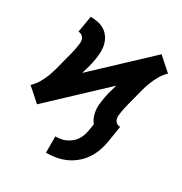

<svg xmlns="http://www.w3.org/2000/svg" viewBox="-190 -676 967 1021"><g transform="rotate(30 293.0 -165.5)"><path d="M237 215V115Q253 115 269 112.5Q285 110 300 103Q315 96 328.5 85.5Q342 75 351.5 61Q361 47 366.5 31.5Q372 16 375 0L382 -43Q371 -56 364.5 -72.5Q358 -89 355 -107Q352 -125 353.5 -143.5Q355 -162 358 -181Q362 -206 368.5 -231Q375 -256 383 -281L67 16L27 -20L-14 -56Q7 -76 21.5 -100.5Q36 -125 45.5 -150.5Q55 -176 62 -202Q69 -228 75.5 -254.5Q82 -281 89 -306.5Q96 -332 100 -359Q102 -371 103 -383Q104 -395 100 -405.5Q96 -416 86.5 -422.5Q77 -429 65 -429L82 -530Q105 -530 127 -525.5Q149 -521 167.5 -509.5Q186 -498 198.5 -479.5Q211 -461 216.5 -440Q222 -419 221.5 -395.5Q221 -372 217 -349Q213 -324 206.5 -299Q200 -274 192 -249L508 -546L548 -510L589 -474Q568 -454 554 -429.5Q540 -405 530 -379.5Q520 -354 513 -328Q506 -302 499.5 -275.5Q493 -249 486 -223.5Q479 -198 475 -171Q473 -159 472 -147Q471 -135 475 -124.5Q479 -114 488.5 -107.5Q498 -101 510 -101L494 0Q489 30 478.5 58.5Q468 87 450.5 113Q433 139 408 159.5Q383 180 354.5 192.5Q326 205 296 210Q266 215 237 215Z"/></g></svg>

Font: Iosevka Slab Extended Oblique
Style: Bold
Weight: 700
Width: 7
Italic angle: -9°
Monospace: yes
Designer: Belleve Invis
Foundry: Belleve Invis
Version: Version 11.1.1; ttfautohint (v1.8.3)